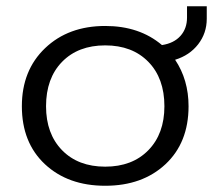

<svg xmlns="http://www.w3.org/2000/svg" viewBox="-20 -578 705 613"><path d="M49.8 -238.8Q49.8 -353.5 124 -424.3Q198.2 -495.1 315.9 -495.1Q425.3 -495.1 497.1 -434.1Q535.2 -439.9 556.2 -463.4Q577.1 -486.8 577.1 -522V-558.1H640.1V-518.1Q640.1 -472.2 612.8 -436.8Q585.4 -401.4 539.1 -387.2Q582 -323.2 582 -238.8Q582 -122.6 508.3 -53.7Q434.6 15.1 315.9 15.1Q197.3 15.1 123.5 -53.7Q49.8 -122.6 49.8 -238.8ZM504.9 -238.8Q504.9 -328.1 453.6 -380.6Q402.3 -433.1 315.9 -433.1Q229.5 -433.1 178.2 -380.6Q127 -328.1 127 -238.8Q127 -150.9 178.2 -98.4Q229.5 -45.9 315.9 -45.9Q402.3 -45.9 453.6 -98.4Q504.9 -150.9 504.9 -238.8Z"/></svg>

Font: Prompt Light
Style: Regular
Weight: 300
Designer: Katatrad Team
Foundry: CadsonDemak
Version: Version 1.000;PS 001.000;hotconv 1.0.88;makeotf.lib2.5.64775